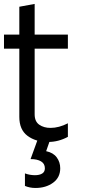

<svg xmlns="http://www.w3.org/2000/svg" viewBox="-20 -712 425 963"><path d="M221.8 0Q159 0 117.9 -30.8Q76.9 -61.5 76.9 -125.6V-467.9H0V-538.5H76.9V-678.2L153.8 -692.3V-538.5H320.5V-467.9H153.8V-138.5Q153.8 -102.6 176.9 -86.5Q200 -70.5 233.3 -70.5Q275.6 -70.5 320.5 -93.6V-25.6Q273.1 0 221.8 0ZM105.1 157.7Q129.5 166.7 155.1 166.7Q178.2 166.7 191.7 158.3Q205.1 150 205.1 132.1Q205.1 109 185.9 97.4Q166.7 85.9 133.3 85.9L169.2 -12.8H232.1L211.5 46.2Q247.4 53.8 264.7 77.6Q282.1 101.3 282.1 132.1Q282.1 178.2 246.2 204.5Q210.3 230.8 157.7 230.8Q129.5 230.8 105.1 220.5Z"/></svg>

Font: Slabo 13px
Style: Regular
Weight: 400
Designer: John Hudson
Foundry: Tiro Typeworks Ltd.
Version: Version 1.02 Build 005a